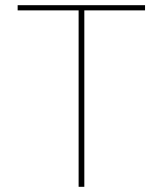

<svg xmlns="http://www.w3.org/2000/svg" viewBox="-20 -720 626 740"><path d="M48 -700H539V-680H305V0H283V-680H48Z"/></svg>

Font: Albert Sans Thin
Style: Regular
Weight: 250
Designer: Andreas Rasmussen
Foundry: a.Foundry
Version: Version 1.025